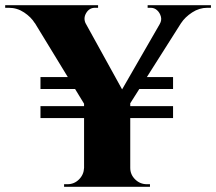

<svg xmlns="http://www.w3.org/2000/svg" viewBox="-58 -720 833 740"><path d="M234 -699 441 -324 268 -317 35 -699ZM444 -322V0H266V-322ZM599 -699H683L432 -303L376 -312ZM558 -628Q566 -642 562 -656.5Q558 -671 547.5 -680.5Q537 -690 523 -690Q523 -690 517 -690Q511 -690 511 -690V-700H755V-690H741Q710 -690 682.5 -672Q655 -654 640 -631ZM273 -628 76 -631Q62 -654 35 -672Q8 -690 -24 -690H-38V-700H320V-690Q320 -690 314 -690Q308 -690 308 -690Q286 -690 274 -669.5Q262 -649 273 -628ZM269 -73V0H189V-10Q189 -10 195 -10Q201 -10 202 -10Q228 -10 246.5 -28.5Q265 -47 266 -73ZM441 -73H444Q444 -47 463 -28.5Q482 -10 508 -10Q508 -10 514 -10Q520 -10 520 -10V0H441ZM98 -311H609V-265H98ZM98 -423H309V-377H98ZM450 -423H609V-377H450Z"/></svg>

Font: Cinzel ExtraBold
Style: Regular
Weight: 800
Designer: Natanael Gama
Version: Version 2.000